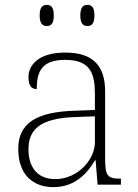

<svg xmlns="http://www.w3.org/2000/svg" viewBox="-20 -759 567 789"><path d="M339 -652C357 -652 368 -662 368 -696C368 -729 357 -739 339 -739C322 -739 310 -729 310 -696C310 -662 322 -652 339 -652ZM172 -652C190 -652 201 -662 201 -696C201 -729 190 -739 172 -739C155 -739 143 -729 143 -696C143 -662 155 -652 172 -652ZM199 10C294 10 343 -54 370 -100H373L381 0H477V-25H471C419 -25 412 -40 412 -111V-383C412 -485 366 -543 248 -543C137 -543 97 -490 97 -443C97 -408 108 -393 131 -393C131 -467 153 -513 248 -513C354 -513 370 -454 370 -371V-307L287 -304C128 -299 55 -252 55 -147C55 -39 118 10 199 10ZM207 -23C129 -23 97 -78 97 -145C97 -225 142 -273 289 -278L370 -281V-174C370 -104 300 -23 207 -23Z"/></svg>

Font: Noto Serif Myanmar ExtraLight
Style: Regular
Weight: 200
Designer: Ben Mitchell and the Monotype Design Team
Foundry: Monotype Imaging Inc.
Version: Version 2.106